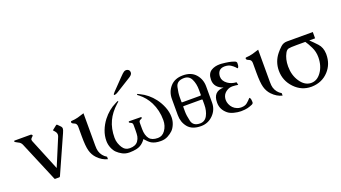

<svg xmlns="http://www.w3.org/2000/svg" viewBox="-59 -1207 3079 1736"><g transform="rotate(-20 1481.0 -338.5)"><path d="M168.5 -382.3 293 -78.6 402.3 -340.3Q406.2 -350.1 406.2 -359.4Q406.2 -376.5 393.1 -392.1L377.4 -410.6L419.9 -444.3Q422.4 -446.8 425.3 -446.8Q428.7 -446.8 432.6 -443.4L459 -416.5Q467.3 -407.7 467.3 -395.5Q467.3 -388.2 464.4 -379.9Q456.5 -357.4 441.9 -326.7L296.4 -1Q293.9 3.9 291.5 6.8Q289.6 8.8 286.6 8.8H246.1Q243.7 8.8 241.2 6.3Q239.7 4.4 234.4 -10.3L79.1 -379.4Q71.3 -397.9 55.7 -408.2Q45.4 -414.6 36.1 -418.7Q26.9 -422.9 21 -427.2Q16.6 -429.7 15.6 -433.1Q14.2 -435.1 14.2 -437Q14.2 -438 15.1 -439.5Q16.6 -441.9 20.5 -441.9H176.3Q180.2 -441.9 183.6 -439.5Q187 -437 189 -433.1Q189.5 -431.6 189.5 -430.7Q189.5 -426.3 184.6 -422.4Q168.9 -408.2 167.5 -403.3Q165.5 -399.4 165.5 -395Q165.5 -389.2 168.5 -382.3Z M689.9 -150.4Q689.9 -113.8 695.8 -94.7Q710.9 -44.9 755.9 -18.6V4.9Q703.1 -7.3 659.7 -52.7Q628.9 -85 616.5 -130.4Q604 -175.8 604 -270V-362.8Q604 -393.6 580.3 -402.1Q556.6 -410.6 556.6 -422.4Q556.6 -432.6 566.4 -432.6Q597.7 -434.1 628.4 -442.1Q659.2 -450.2 689.9 -460.9Z M961.4 14.6Q923.3 14.6 893.8 -1.2Q864.3 -17.1 845.2 -36.1Q826.2 -53.7 812.5 -86.4Q798.8 -119.1 798.8 -155.3Q798.8 -205.1 817.4 -253.2Q835.9 -301.3 867.2 -342.3Q921.4 -412.6 995.6 -448.2Q1005.4 -452.6 1015.1 -458Q1016.6 -458.5 1018.1 -458.5Q1022 -458.5 1022 -451.7Q1021 -451.7 1006.3 -438.5Q940.9 -379.9 910.2 -313.5Q877.9 -244.6 877.9 -156.2Q877.9 -127.4 886.7 -102.5Q895.5 -77.6 907.2 -59.6Q931.6 -20.5 977.5 -20.5Q1033.2 -20.5 1057.1 -54.2Q1071.8 -75.7 1075.7 -96.9Q1079.6 -118.2 1079.6 -153.3V-207Q1079.6 -226.6 1063.5 -232.2Q1047.4 -237.8 1047.4 -245.6Q1047.4 -252 1054.2 -252L1164.6 -250.5Q1171.4 -250.5 1171.4 -244.1Q1171.4 -236.3 1155.3 -230.7Q1139.2 -225.1 1139.2 -205.6V-145Q1139.2 -84.5 1166 -50.8Q1189.9 -20.5 1247.1 -20.5Q1289.6 -20.5 1317.4 -59.1Q1347.2 -101.1 1347.2 -156.2Q1347.2 -250.5 1307.6 -329.6Q1273.9 -395.5 1218.3 -438.5Q1202.6 -449.7 1202.6 -451.7Q1202.6 -458.5 1206.5 -458.5Q1208 -458.5 1209.5 -458Q1219.2 -452.6 1229 -448.2Q1303.7 -412.6 1357.4 -342.3Q1388.2 -301.3 1407.2 -253.2Q1426.3 -205.1 1426.3 -155.3Q1426.3 -119.1 1412.4 -86.4Q1398.4 -53.7 1379.9 -36.1Q1360.4 -17.1 1330.8 -1.2Q1301.3 14.6 1263.7 14.6H1261.7Q1208.5 14.6 1174.3 -4.9Q1159.7 -13.7 1145.5 -27.8Q1142.6 -30.3 1132.1 -42.5Q1121.6 -54.7 1120.1 -54.7H1116.7Q1115.2 -49.8 1107.2 -40.5Q1099.1 -31.2 1095.2 -27.8Q1067.9 -1.5 1033.2 6.6Q998.5 14.6 961.4 14.6ZM1044.9 -533.2Q1024.4 -520.5 1012.2 -520.5Q1010.7 -520.5 1009.8 -521Q1005.4 -521.5 1005.4 -524.4Q1005.4 -531.2 1022.5 -548.8L1079.1 -607.4Q1090.8 -619.1 1121.3 -651.1Q1151.9 -683.1 1163.6 -689.9Q1173.3 -695.8 1183.6 -695.8Q1191.4 -695.8 1199.7 -692.4Q1218.3 -684.6 1218.3 -661.6Q1218.3 -648.4 1208.3 -638.4Q1198.2 -628.4 1188.5 -622.6Z M1743.7 -252V-301.3Q1743.7 -362.3 1722.2 -405.8Q1701.7 -449.2 1652.3 -449.2H1650.4Q1581.5 -448.2 1569.6 -393.3Q1557.6 -338.4 1557.6 -301.3V-251Q1560.5 -248.5 1565.9 -248.5H1733.4Q1740.2 -248.5 1743.7 -252ZM1557.6 -209.5V-161.6Q1557.6 -124 1570.6 -68.8Q1583.5 -13.7 1650.4 -13.7Q1696.8 -13.7 1720.2 -57.1Q1743.7 -100.6 1743.7 -161.6V-208.5Q1740.2 -211.9 1733.4 -211.9H1565.9Q1560.5 -211.9 1557.6 -209.5ZM1650.4 -475.6Q1730.5 -475.6 1772.9 -426.8Q1815.4 -377.9 1815.4 -309.6V-153.3Q1815.4 -85 1767.1 -36.4Q1718.8 12.2 1650.4 12.2Q1564.9 12.2 1525.1 -36.6Q1485.4 -85.4 1485.4 -153.3V-309.6Q1485.4 -377.9 1528.8 -426.8Q1572.3 -475.6 1650.4 -475.6Z M2035.6 9.3Q2004.9 9.3 1968.3 -0.2Q1931.6 -9.8 1911.1 -27.3Q1858.4 -70.8 1857.9 -134.8V-138.7Q1857.9 -245.1 1959.5 -246.1Q1877.4 -275.4 1877 -347.7V-350.6Q1877 -411.1 1916.5 -435.1Q1950.2 -455.6 1997.6 -455.6Q2006.3 -455.6 2015.1 -455.1Q2050.3 -452.1 2082.3 -446.5Q2114.3 -440.9 2138.2 -430.7Q2151.4 -425.3 2152.8 -413.6V-408.7Q2152.8 -389.6 2149.4 -379.9Q2144.5 -366.7 2139.6 -366.7Q2137.7 -366.7 2135.7 -368.7Q2132.3 -372.6 2124.5 -381.3Q2110.8 -395.5 2090.1 -408.7Q2069.3 -421.9 2035.2 -422.9H2033.7Q1997.6 -422.9 1979 -401.4Q1962.9 -381.3 1962.4 -349.1Q1962.4 -307.6 2004.4 -277.8Q2038.1 -253.9 2086.4 -251L2092.8 -223.6Q2068.4 -228 2041 -229H2037.6Q2011.7 -229 1991.2 -217.8Q1954.6 -198.7 1943.8 -163.6Q1939.5 -148.4 1939.5 -133.3Q1939.5 -113.3 1947.8 -92.8Q1966.8 -47.4 2010.3 -30.3Q2027.3 -23.4 2044.9 -22.9H2050.8Q2086.4 -22.9 2107.4 -40.5Q2129.4 -59.1 2143.1 -75.2Q2145.5 -78.1 2147.9 -78.1Q2153.8 -78.1 2158.7 -57.6Q2160.2 -49.3 2160.2 -36.6V-29.8Q2158.7 -18.6 2145.5 -12.7Q2121.6 -2.4 2098.9 3.2Q2076.2 8.8 2035.6 9.3Z M2370.6 -150.4Q2370.6 -113.8 2376.5 -94.7Q2391.6 -44.9 2436.5 -18.6V4.9Q2383.8 -7.3 2340.3 -52.7Q2309.6 -85 2297.1 -130.4Q2284.7 -175.8 2284.7 -270V-362.8Q2284.7 -393.6 2261 -402.1Q2237.3 -410.6 2237.3 -422.4Q2237.3 -432.6 2247.1 -432.6Q2278.3 -434.1 2309.1 -442.1Q2339.8 -450.2 2370.6 -460.9Z M2711.4 -381.3Q2652.8 -381.3 2634 -377Q2615.2 -372.6 2601.6 -347.7Q2573.2 -295.9 2573.2 -226.6V-224.6Q2573.2 -141.1 2614.7 -79.6Q2656.2 -17.1 2715.3 -14.2H2721.7Q2776.9 -14.2 2816.4 -68.8Q2858.4 -126.5 2858.9 -211.4Q2858.9 -264.2 2836.7 -309.3Q2814.5 -354.5 2795.4 -381.3ZM2889.6 -441.9V-381.3H2833.5Q2862.8 -354 2898.2 -315.9Q2933.6 -277.8 2935.5 -217.3V-210Q2935.5 -116.2 2875.5 -51.3Q2813 16.1 2714.8 19H2708.5Q2616.2 19 2549.8 -49.8Q2481.4 -120.6 2481.4 -217.8V-219.2Q2481.9 -304.2 2535.2 -370.6Q2554.7 -395 2580.1 -418.5Q2605.5 -441.9 2640.1 -441.9Z"/></g></svg>

Font: Caudex
Style: Regular
Weight: 400
Version: Version 1.01